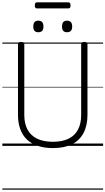

<svg xmlns="http://www.w3.org/2000/svg" viewBox="-20 -1249 903 1644"><path d="M433 19Q361 19 305 0.5Q249 -18 211 -54Q173 -90 153.5 -143.5Q134 -197 134 -266V-871Q134 -881 140 -885.5Q146 -890 160 -890Q175 -890 181.5 -885.5Q188 -881 188 -871V-264Q188 -190 216 -138.5Q244 -87 299 -61Q354 -35 433 -35Q512 -35 566 -61Q620 -87 647.5 -138.5Q675 -190 675 -264V-871Q675 -881 681.5 -885.5Q688 -890 702 -890Q729 -890 729 -871V-266Q729 -174 695 -110Q661 -46 595.5 -13.5Q530 19 433 19ZM308 -973Q286 -973 275.5 -985Q265 -997 265 -1022Q265 -1047 275.5 -1059.5Q286 -1072 308 -1072Q330 -1072 341 -1059.5Q352 -1047 352 -1022Q352 -997 341 -985Q330 -973 308 -973ZM554 -973Q532 -973 521.5 -985Q511 -997 511 -1022Q511 -1047 521.5 -1059.5Q532 -1072 554 -1072Q576 -1072 587 -1059.5Q598 -1047 598 -1022Q598 -997 587 -985Q576 -973 554 -973ZM297 -1177Q286 -1177 282 -1183.5Q278 -1190 278 -1202Q278 -1215 282 -1222Q286 -1229 297 -1229H565Q576 -1229 580 -1222Q584 -1215 584 -1202Q584 -1190 580 -1183.5Q576 -1177 565 -1177ZM0 365H863V375H0ZM0 -20H863V0H0ZM0 -505H863V-500H0ZM0 -885H863V-875H0Z"/></svg>

Font: Playwrite IT Moderna Guides
Style: Regular
Weight: 400
Designer: Veronika Burian, José Scaglione
Foundry: TypeTogether
Version: Version 1.003